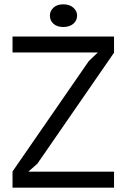

<svg xmlns="http://www.w3.org/2000/svg" viewBox="-20 -869 585 889"><path d="M38 -75 391 -586 433 -626H38V-700H508V-625L153 -111L111 -74H508V0H38ZM211 -797Q211 -818 227.5 -833.5Q244 -849 273 -849Q302 -849 319.5 -833.5Q337 -818 337 -797Q337 -774 319.5 -759Q302 -744 273 -744Q244 -744 227.5 -759Q211 -774 211 -797Z"/></svg>

Font: PTSans
Style: Regular
Weight: 400
Designer: A.Korolkova, O.Umpeleva, V.Yefimov
Foundry: ParaType Ltd
Version: Version 2.003W OFL